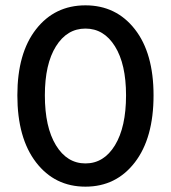

<svg xmlns="http://www.w3.org/2000/svg" viewBox="-20 -687 640 719"><path d="M45 -330Q45 -488 115 -577.5Q185 -667 300 -667Q415 -667 485 -577.5Q555 -488 555 -330Q555 -170 485 -79Q415 12 300 12Q185 12 115 -79Q45 -170 45 -330ZM452 -330Q452 -447 410.5 -513.5Q369 -580 300 -580Q231 -580 189.5 -513.5Q148 -447 148 -330Q148 -211 189.5 -143Q231 -75 300 -75Q369 -75 410.5 -143Q452 -211 452 -330Z"/></svg>

Font: TypoPRO Source Code Pro
Style: Regular
Weight: 500
Monospace: yes
Designer: Paul D. Hunt, Teo Tuominen
Foundry: Adobe Systems Incorporated
Version: Version 2.010;PS 1.0;hotconv 1.0.84;makeotf.lib2.5.63406